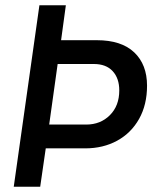

<svg xmlns="http://www.w3.org/2000/svg" viewBox="-20 -706 587 726"><path d="M129 -686H229L211 -554H346Q439 -554 487.5 -508Q536 -462 536 -382Q536 -310 506 -256.5Q476 -203 423 -174Q370 -145 302 -145H153L132 0H32ZM306 -235Q360 -235 395.5 -270.5Q431 -306 431 -364Q431 -410 406 -437Q381 -464 335 -464H198L166 -235Z"/></svg>

Font: Archivo Narrow Medium
Style: Italic
Weight: 500
Italic angle: -8°
Designer: Hector Gatti
Foundry: Omnibus-Type
Version: Version 2.001